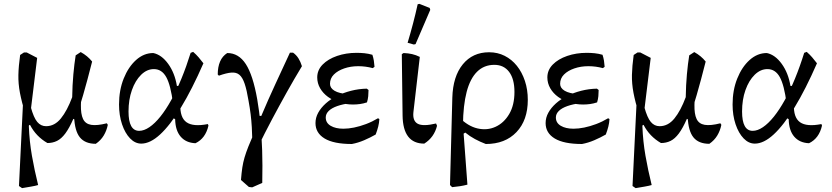

<svg xmlns="http://www.w3.org/2000/svg" viewBox="-20 -732 4297 992"><path d="M225 7Q166 -27 135 -87L105 -72L139 -179Q154 -124 172.5 -102Q191 -80 218 -80Q262 -80 294.5 -120Q327 -160 353 -230Q354 -293 359 -348Q364 -403 371 -446L397 -463Q415 -453 429.5 -441Q444 -429 456 -414Q431 -315 409.5 -241Q388 -167 369 -113L359 -118Q338 -70 317.5 -42.5Q297 -15 274.5 -4Q252 7 225 7ZM94 240 78 229 102 -264 112 -139Q92 -205 83 -252.5Q74 -300 75 -345Q76 -390 84 -448L104 -461H118L172 -433L129 -80Q132 -1 145 73Q158 147 177 224Q164 228 141 232Q118 236 94 240ZM475 11Q420 11 393 -22Q366 -55 363 -129L358 -268L401 -271L398 -190Q397 -143 409 -117.5Q421 -92 451 -87Q481 -82 532 -95L537 -87Q531 -57 516 -32Q501 -7 475 11Z M710 10Q678 10 652 -17Q626 -44 610.5 -90Q595 -136 595 -192Q595 -266 619 -326Q643 -386 683 -422Q723 -458 772 -458Q815 -449 849 -402Q883 -355 894 -288H924L874 -197Q862 -292 839 -333.5Q816 -375 775 -375Q739 -375 709 -345.5Q679 -316 661.5 -266.5Q644 -217 644 -156Q644 -56 699 -56Q724 -56 752 -75Q780 -94 808.5 -129.5Q837 -165 864.5 -214.5Q892 -264 917.5 -326Q943 -388 965 -459L978 -464Q994 -450 1006 -436Q1018 -422 1031 -405Q972 -270 915.5 -177.5Q859 -85 807.5 -37.5Q756 10 710 10ZM990 8Q941 6 913.5 -26Q886 -58 885 -116L866 -128L913 -214L912 -193Q909 -125 943.5 -100.5Q978 -76 1054 -91L1057 -83Q1042 -17 990 8Z M1283 236 1266 234 1225 198Q1228 160 1232 133.5Q1236 107 1243.5 81.5Q1251 56 1263.5 24.5Q1276 -7 1297 -55L1284 3Q1283 -40 1281 -74.5Q1279 -109 1275 -141.5Q1271 -174 1264 -212Q1255 -267 1244 -299.5Q1233 -332 1217 -345.5Q1201 -359 1175.5 -357Q1150 -355 1111 -341L1105 -347Q1105 -386 1117 -414Q1129 -442 1154 -458Q1213 -458 1250 -401Q1287 -344 1309 -219Q1320 -155 1326 -91.5Q1332 -28 1334.5 45Q1337 118 1335 213ZM1312 29 1305 -134 1330 -133Q1365 -216 1403 -298Q1441 -380 1478 -460H1494Q1511 -448 1522 -430.5Q1533 -413 1540 -390Q1500 -324 1461.5 -255Q1423 -186 1385.5 -115.5Q1348 -45 1312 29Z M1798 12Q1704 12 1657 -16.5Q1610 -45 1610 -96Q1610 -124 1624 -149.5Q1638 -175 1663 -197.5Q1688 -220 1721.5 -236.5Q1755 -253 1794 -263Q1833 -273 1875 -274L1884 -267Q1884 -251 1882.5 -235Q1881 -219 1876 -203Q1829 -204 1790 -199Q1751 -194 1722.5 -184Q1694 -174 1678.5 -159Q1663 -144 1663 -125Q1663 -97 1688.5 -82Q1714 -67 1754 -67Q1780 -67 1809.5 -73Q1839 -79 1871 -91Q1903 -103 1933 -121L1940 -117Q1939 -97 1934 -77.5Q1929 -58 1921 -37Q1893 -21 1861.5 -7.5Q1830 6 1798 12ZM1804 -192Q1767 -192 1733.5 -202.5Q1700 -213 1674.5 -231.5Q1649 -250 1634 -276Q1619 -302 1619 -332Q1619 -370 1647 -398.5Q1675 -427 1721.5 -443Q1768 -459 1822 -459Q1843 -459 1863 -457Q1883 -455 1904 -449Q1909 -434 1911.5 -418.5Q1914 -403 1915 -387L1906 -380Q1869 -390 1831 -390Q1792 -390 1758.5 -378.5Q1725 -367 1705 -347Q1685 -327 1685 -299Q1685 -277 1708.5 -263Q1732 -249 1777 -246L1876 -203Q1858 -197 1840 -194.5Q1822 -192 1804 -192Z M2172 10Q2062 10 2060 -135L2056 -452L2065 -458Q2089 -457 2109 -452.5Q2129 -448 2149 -438L2116 -153Q2111 -107 2138.5 -92.5Q2166 -78 2233 -94L2238 -82Q2223 -22 2172 10ZM2118 -502 2086 -511Q2101 -561 2114 -610.5Q2127 -660 2138 -710L2147 -712L2200 -691L2203 -681L2127 -504Z M2316 235 2305 224 2317 -227Q2320 -337 2371 -399.5Q2422 -462 2507 -462Q2551 -462 2587.5 -443.5Q2624 -425 2650.5 -392Q2677 -359 2692 -314Q2707 -269 2707 -216Q2707 -111 2648.5 -49.5Q2590 12 2490 12Q2461 1 2434 -13.5Q2407 -28 2384 -47L2351 -26V-127Q2397 -80 2447 -68.5Q2497 -57 2540.5 -77Q2584 -97 2611 -143Q2638 -189 2638 -257Q2638 -324 2610.5 -360.5Q2583 -397 2534 -397Q2481 -397 2445 -361.5Q2409 -326 2391 -257Q2373 -188 2372 -87L2395 222Q2376 227 2356.5 230Q2337 233 2316 235Z M2987 12Q2893 12 2846 -16.5Q2799 -45 2799 -96Q2799 -124 2813 -149.5Q2827 -175 2852 -197.5Q2877 -220 2910.5 -236.5Q2944 -253 2983 -263Q3022 -273 3064 -274L3073 -267Q3073 -251 3071.5 -235Q3070 -219 3065 -203Q3018 -204 2979 -199Q2940 -194 2911.5 -184Q2883 -174 2867.5 -159Q2852 -144 2852 -125Q2852 -97 2877.5 -82Q2903 -67 2943 -67Q2969 -67 2998.5 -73Q3028 -79 3060 -91Q3092 -103 3122 -121L3129 -117Q3128 -97 3123 -77.5Q3118 -58 3110 -37Q3082 -21 3050.5 -7.5Q3019 6 2987 12ZM2993 -192Q2956 -192 2922.5 -202.5Q2889 -213 2863.5 -231.5Q2838 -250 2823 -276Q2808 -302 2808 -332Q2808 -370 2836 -398.5Q2864 -427 2910.5 -443Q2957 -459 3011 -459Q3032 -459 3052 -457Q3072 -455 3093 -449Q3098 -434 3100.5 -418.5Q3103 -403 3104 -387L3095 -380Q3058 -390 3020 -390Q2981 -390 2947.5 -378.5Q2914 -367 2894 -347Q2874 -327 2874 -299Q2874 -277 2897.5 -263Q2921 -249 2966 -246L3065 -203Q3047 -197 3029 -194.5Q3011 -192 2993 -192Z M3395 7Q3336 -27 3305 -87L3275 -72L3309 -179Q3324 -124 3342.5 -102Q3361 -80 3388 -80Q3432 -80 3464.5 -120Q3497 -160 3523 -230Q3524 -293 3529 -348Q3534 -403 3541 -446L3567 -463Q3585 -453 3599.5 -441Q3614 -429 3626 -414Q3601 -315 3579.5 -241Q3558 -167 3539 -113L3529 -118Q3508 -70 3487.5 -42.5Q3467 -15 3444.5 -4Q3422 7 3395 7ZM3264 240 3248 229 3272 -264 3282 -139Q3262 -205 3253 -252.5Q3244 -300 3245 -345Q3246 -390 3254 -448L3274 -461H3288L3342 -433L3299 -80Q3302 -1 3315 73Q3328 147 3347 224Q3334 228 3311 232Q3288 236 3264 240ZM3645 11Q3590 11 3563 -22Q3536 -55 3533 -129L3528 -268L3571 -271L3568 -190Q3567 -143 3579 -117.5Q3591 -92 3621 -87Q3651 -82 3702 -95L3707 -87Q3701 -57 3686 -32Q3671 -7 3645 11Z M3880 10Q3848 10 3822 -17Q3796 -44 3780.5 -90Q3765 -136 3765 -192Q3765 -266 3789 -326Q3813 -386 3853 -422Q3893 -458 3942 -458Q3985 -449 4019 -402Q4053 -355 4064 -288H4094L4044 -197Q4032 -292 4009 -333.5Q3986 -375 3945 -375Q3909 -375 3879 -345.5Q3849 -316 3831.5 -266.5Q3814 -217 3814 -156Q3814 -56 3869 -56Q3894 -56 3922 -75Q3950 -94 3978.5 -129.5Q4007 -165 4034.5 -214.5Q4062 -264 4087.5 -326Q4113 -388 4135 -459L4148 -464Q4164 -450 4176 -436Q4188 -422 4201 -405Q4142 -270 4085.5 -177.5Q4029 -85 3977.5 -37.5Q3926 10 3880 10ZM4160 8Q4111 6 4083.5 -26Q4056 -58 4055 -116L4036 -128L4083 -214L4082 -193Q4079 -125 4113.5 -100.5Q4148 -76 4224 -91L4227 -83Q4212 -17 4160 8Z"/></svg>

Font: Alegreya
Style: Regular
Weight: 400
Designer: Juan Pablo del Peral
Foundry: Huerta Tipografica
Version: Version 2.009